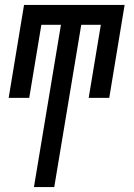

<svg xmlns="http://www.w3.org/2000/svg" viewBox="-20 -540 540 775"><path d="M117 215 226 -440H147L98 -145H15L77 -520H483L421 -145H338L387 -440H308L199 215Z"/></svg>

Font: Iosevka Term Curly Medium
Style: Italic
Weight: 500
Italic angle: -9°
Designer: Belleve Invis
Foundry: Belleve Invis
Version: Version 32.3.0